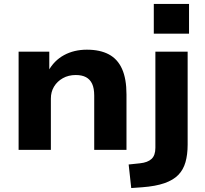

<svg xmlns="http://www.w3.org/2000/svg" viewBox="-20 -757 1038 970"><path d="M74 0V-496H229V-398H224Q253 -451 303.5 -478.5Q354 -506 419 -506Q485 -506 529.5 -482.5Q574 -459 596.5 -409Q619 -359 619 -280V0H456V-274Q456 -311 445.5 -333.5Q435 -356 414.5 -367Q394 -378 363 -378Q326 -378 297.5 -362Q269 -346 253 -319.5Q237 -293 237 -259V0ZM757 -587V-737H935V-587ZM643 193 630 74 687 68Q726 64 745.5 46Q765 28 765 -10V-496H928V-26Q928 24 917 62.5Q906 101 880.5 127Q855 153 810.5 168.5Q766 184 699 189Z"/></svg>

Font: Nunito Sans 10pt SemiExpanded ExtraBold
Style: Regular
Weight: 800
Width: 6
Designer: Vernon Adams
Foundry: Vernon Adams
Version: Version 3.101;gftools[0.9.27]